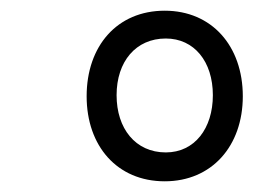

<svg xmlns="http://www.w3.org/2000/svg" viewBox="-20 -755 474 359"><path d="M288 -416C376 -416 434 -482 434 -575C434 -669 376 -735 288 -735C199 -735 142 -669 142 -575C142 -482 199 -416 288 -416ZM290 -470C233 -470 198 -515 198 -577C198 -640 234 -683 290 -683C343 -683 378 -640 378 -577C378 -515 344 -470 290 -470Z"/></svg>

Font: Noto Serif SemiCondensed Extra
Style: Italic
Weight: 800
Width: 4
Italic angle: -12°
Designer: Monotype Design Team
Foundry: Monotype Imaging Inc.
Version: Version 1.901